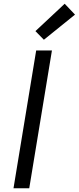

<svg xmlns="http://www.w3.org/2000/svg" viewBox="-20 -1004 420 1024"><path d="M52 0 173 -735H257L136 0ZM214 -792 169 -838 325 -984 380 -926Z"/></svg>

Font: Iosevka Aile
Style: Italic
Weight: 400
Italic angle: -9°
Designer: Belleve Invis
Foundry: Belleve Invis
Version: Version 28.0.1; ttfautohint (v1.8.4)